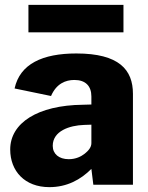

<svg xmlns="http://www.w3.org/2000/svg" viewBox="-20 -760 609 790"><path d="M356 -65 364 0H527V-374C527 -473 470 -540 294 -540C155 -540 62 -497 40 -396L190 -365C212 -416 250 -431 286 -431C332 -431 356 -406 356 -363V-330L321 -329C135 -327 22 -254 22 -145C22 -56 82 10 183 10C256 10 312 -21 356 -65ZM326 -246 356 -247V-171C356 -154 344 -140 329 -128C314 -116 292 -105 263 -105C222 -105 197 -127 197 -160C197 -221 266 -244 326 -246ZM488 -740H97V-627H488Z"/></svg>

Font: Bisquit Text
Style: Bold
Weight: 800
Version: Version 1.004;Glyphs 3.2.3 (3260)